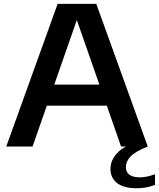

<svg xmlns="http://www.w3.org/2000/svg" viewBox="-20 -760 824 996"><path d="M12.5 0 279 -740H479.5L746.5 0H608L534 -212H223L149 0ZM261.5 -321H495.5L378.5 -656ZM689.5 216.5Q621.5 216.5 587.2 189.5Q553 162.5 553 116.5Q553 72 587.2 34.5Q621.5 -3 710.5 -32.5L746.5 0Q680.5 26.5 656.8 52.2Q633 78 633 106.5Q633 160 707 160Q739.5 160 784 144V199Q762.5 207.5 739.5 212Q716.5 216.5 689.5 216.5Z"/></svg>

Font: Encode Sans SemiExpanded SemiExpanded SemiBold
Style: Regular
Weight: 600
Width: 6
Designer: Multiple Designers
Foundry: Impallari Type
Version: Version 3.000; ttfautohint (v1.8.3) -l 8 -r 50 -G 200 -x 14 